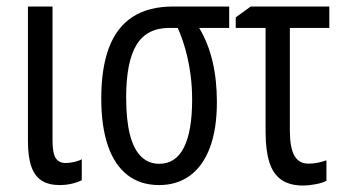

<svg xmlns="http://www.w3.org/2000/svg" viewBox="-20 -556 1043 587"><path d="M140.6 -536.1V-126Q140.6 -88.4 150.1 -73Q159.7 -57.6 180.7 -57.6Q193.8 -57.6 208.5 -61.3Q223.1 -64.9 230 -69.3V-4.9Q215.8 2 198.5 5.9Q181.2 9.8 162.1 9.8Q128.9 9.8 107.4 -3.9Q85.9 -17.6 75.7 -47.1Q65.4 -76.7 65.4 -124.5V-536.1Z M643.1 -244.1Q643.1 -161.6 621.8 -105Q600.6 -48.3 561 -19.3Q521.5 9.8 466.3 9.8Q409.2 9.8 369.6 -21Q330.1 -51.8 309.8 -110.8Q289.6 -169.9 289.6 -254.9Q289.6 -348.6 313.5 -411.1Q337.4 -473.6 386.2 -504.9Q435.1 -536.1 509.3 -536.1H680.7V-470.7H588.9Q616.2 -425.3 629.6 -368.9Q643.1 -312.5 643.1 -244.1ZM365.7 -257.8Q365.7 -189.5 377.2 -144.5Q388.7 -99.6 411.4 -77.4Q434.1 -55.2 466.8 -55.2Q517.1 -55.2 542.2 -105Q567.4 -154.8 567.4 -251Q567.4 -291 562.5 -327.9Q557.6 -364.7 548.1 -400.4Q538.6 -436 523.4 -470.7H498Q428.7 -470.7 397.2 -418.7Q365.7 -366.7 365.7 -257.8Z M986.8 -536.1V-470.7H866.2V-156.7Q866.2 -105 879.9 -80.3Q893.6 -55.7 922.9 -55.7Q937 -55.7 950.7 -58.3Q964.4 -61 978 -65.9V-3.4Q967.3 2.9 945.8 7.1Q924.3 11.2 906.2 11.2Q865.7 11.2 840.3 -6.3Q814.9 -23.9 803.5 -60.1Q792 -96.2 792 -151.4V-470.7H700.7V-502.9L746.6 -536.1Z"/></svg>

Font: Open Sans Condensed
Style: Regular
Weight: 400
Width: 3
Designer: Monotype Design Team
Foundry: Monotype Imaging Inc.
Version: Version 3.000